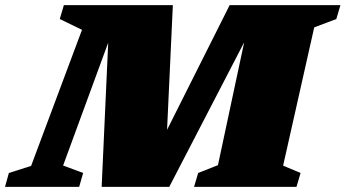

<svg xmlns="http://www.w3.org/2000/svg" viewBox="-64 -727 1345 747"><path d="M608.5 -707 586 -222 829.5 -707H1260.5L1244.5 -653L1158.5 -620.5L1037.5 -82.5L1105.5 -54L1089.5 0H691L707 -54L784 -84.5L886 -562.5L594.5 0H331.5L357 -561L181.5 -83L259.5 -54L244 0H-44.5L-29.5 -54L57 -81.5L255 -611L168.5 -653L184.5 -707Z"/></svg>

Font: Newsreader 6pt ExtraBold
Style: Italic
Weight: 800
Italic angle: -17°
Designer: Hugues Gentile
Foundry: Production Type
Version: Version 1.003; ttfautohint (v1.8.3)